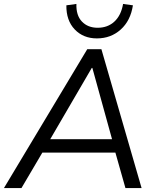

<svg xmlns="http://www.w3.org/2000/svg" viewBox="-42 -955 797 975"><path d="M-22 0 401 -705H473L677 0H595L544 -180H173L67 0ZM424 -610 213 -248H527L427 -610ZM450 -760Q381 -760 337.5 -805.5Q294 -851 295 -928L346 -935Q344 -877 374 -845.5Q404 -814 454 -814Q505 -814 539 -845.5Q573 -877 583 -935L633 -928Q621 -850 571 -805Q521 -760 450 -760Z"/></svg>

Font: Mulish
Style: Italic
Weight: 400
Italic angle: -9°
Designer: Vernon Adams
Foundry: Vernon Adams
Version: Version 3.603; ttfautohint (v1.8.3)